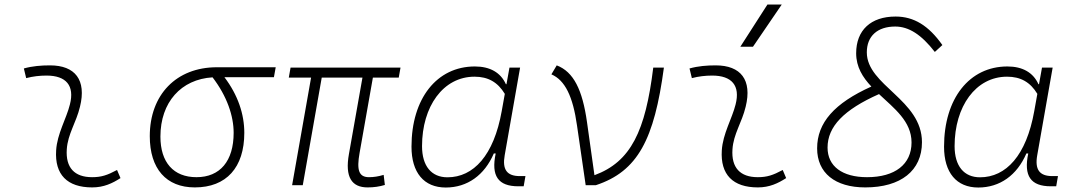

<svg xmlns="http://www.w3.org/2000/svg" viewBox="-20 -815 4728 845"><path d="M495.1 -66.9C452.1 -43.9 426.3 -35.2 385.3 -35.2C307.6 -35.2 268.6 -77.1 273.9 -157.7C278.3 -225.6 315.4 -275.4 332 -345.2C361.3 -463.4 310.5 -527.3 200.2 -527.3C161.6 -527.3 123 -524.4 85 -513.7L95.2 -471.2C125 -479 154.8 -482.4 184.6 -482.4C271 -482.4 309.1 -438.5 287.6 -355C272.5 -293.5 231.4 -226.1 227.1 -153.3C220.2 -46.4 275.9 9.8 385.7 9.8C437 9.8 474.6 -8.3 510.3 -31.2Z M837.4 9.8C976.1 9.8 1055.2 -77.6 1055.2 -230.5C1055.2 -312.5 1027.3 -396.5 967.8 -475.1H1185.5L1193.4 -519H934.1C756.3 -519 639.2 -398.4 639.2 -215.8C639.2 -72.3 711.4 9.8 837.4 9.8ZM915.5 -474.6C979.5 -391.1 1008.3 -304.2 1008.3 -230.5C1008.3 -106.4 948.7 -35.2 844.7 -35.2C743.7 -35.2 686 -100.1 686 -213.9C686 -364.7 776.9 -466.3 915.5 -474.6Z M1597.7 9.8C1625.5 9.8 1649.4 6.3 1673.8 -1L1668.5 -45.4C1646 -38.6 1625.5 -35.2 1604 -35.2C1558.6 -35.2 1549.3 -67.4 1562.5 -141.6L1621.1 -473.6H1734.9L1742.7 -517.6H1258.8L1251 -473.6H1349.1L1265.6 0H1312.5L1396 -473.6H1575.2L1515.6 -136.7C1497.6 -35.6 1527.8 9.8 1597.7 9.8Z M2209 -444.3H2206.5C2183.6 -495.6 2136.7 -522.5 2069.8 -522.5C1902.3 -522.5 1791 -381.3 1791 -169.4C1791 -55.2 1845.7 10.3 1941.9 10.3C2036.6 10.3 2112.3 -43.9 2153.3 -139.6H2161.6C2140.6 -40.5 2172.4 4.9 2261.2 4.9H2284.7L2292.5 -40H2267.6C2210.9 -40 2189.9 -68.8 2201.2 -131.8L2269 -517.6H2222.2ZM2068.4 -477.5C2127.9 -477.5 2170.4 -453.6 2201.7 -401.9L2188 -325.7C2153.3 -130.9 2064 -34.7 1949.2 -34.7C1878.9 -34.7 1837.4 -84 1837.4 -171.9C1837.4 -346.2 1930.2 -477.5 2068.4 -477.5Z M2557.6 0H2602.5C2787.1 -61 2859.4 -201.2 2901.9 -517.6H2855C2820.8 -238.3 2756.8 -103 2596.2 -43.9L2563.5 -276.9C2543.5 -419.9 2504.4 -499 2430.2 -527.3L2406.7 -487.8C2466.8 -461.9 2501.5 -390.6 2519.5 -262.2Z M3424.8 -66.9C3381.8 -43.9 3356 -35.2 3314.9 -35.2C3237.3 -35.2 3198.2 -77.1 3203.6 -157.7C3208 -225.6 3245.1 -275.4 3261.7 -345.2C3291 -463.4 3240.2 -527.3 3129.9 -527.3C3091.3 -527.3 3052.7 -524.4 3014.6 -513.7L3024.9 -471.2C3054.7 -479 3084.5 -482.4 3114.3 -482.4C3200.7 -482.4 3238.8 -438.5 3217.3 -355C3202.1 -293.5 3161.1 -226.1 3156.7 -153.3C3149.9 -46.4 3205.6 9.8 3315.4 9.8C3366.7 9.8 3404.3 -8.3 3439.9 -31.2ZM3238.3 -609.4H3293.9L3420.4 -794.9H3357.4Z M3788.1 9.8C3944.8 9.8 4037.6 -64 4037.6 -189C4037.6 -376.5 3794.9 -438.5 3794.9 -584.5C3794.9 -655.8 3841.3 -698.2 3919.9 -698.2C3979.5 -698.2 4034.7 -663.1 4094.2 -586.4L4127.4 -616.7C4066.9 -702.6 4002 -742.2 3921.4 -742.2C3812.5 -742.2 3748 -682.1 3748 -580.6C3748 -520 3776.9 -474.6 3814.9 -434.1C3651.9 -360.8 3576.2 -274.9 3576.2 -162.1C3576.2 -54.2 3654.8 9.8 3788.1 9.8ZM3848.6 -400.9C3915.5 -337.9 3991.7 -281.2 3991.7 -188C3991.7 -91.8 3918.9 -35.2 3795.9 -35.2C3686.5 -35.2 3622.1 -83.5 3622.1 -165.5C3622.1 -257.8 3693.4 -332 3848.6 -400.9Z M4552.7 -444.3H4550.3C4527.3 -495.6 4480.5 -522.5 4413.6 -522.5C4246.1 -522.5 4134.8 -381.3 4134.8 -169.4C4134.8 -55.2 4189.5 10.3 4285.6 10.3C4380.4 10.3 4456.1 -43.9 4497.1 -139.6H4505.4C4484.4 -40.5 4516.1 4.9 4605 4.9H4628.4L4636.2 -40H4611.3C4554.7 -40 4533.7 -68.8 4544.9 -131.8L4612.8 -517.6H4565.9ZM4412.1 -477.5C4471.7 -477.5 4514.2 -453.6 4545.4 -401.9L4531.7 -325.7C4497.1 -130.9 4407.7 -34.7 4293 -34.7C4222.7 -34.7 4181.2 -84 4181.2 -171.9C4181.2 -346.2 4273.9 -477.5 4412.1 -477.5Z"/></svg>

Font: Cascadia Code PL ExtraLight
Style: Italic
Weight: 200
Italic angle: -10°
Monospace: yes
Designer: Aaron Bell
Foundry: Saja Typeworks
Version: Version 2404.023